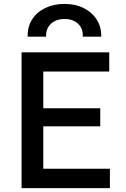

<svg xmlns="http://www.w3.org/2000/svg" viewBox="-20 -970 652 990"><path d="M91.2 0V-700H543.3V-601H203.2V-411.9H496.9V-318.5H203.2V-99.8H546.7V0ZM122.8 -780.9Q121.2 -831.5 145.4 -869.5Q169.7 -907.6 213.3 -928.7Q256.9 -949.8 313.2 -949.8Q369.1 -949.8 412.2 -928Q455.2 -906.2 479.2 -868.1Q503.2 -829.9 501.9 -780.9H406.8Q409.2 -822.1 383.2 -847.1Q357.1 -872 313.2 -872Q268.8 -872 242.3 -847.1Q215.9 -822.1 217.7 -780.9Z"/></svg>

Font: Geologica Thin
Style: Regular
Weight: 100
Version: Version 1.010;gftools[0.9.28]